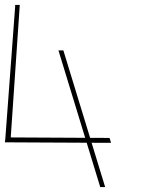

<svg xmlns="http://www.w3.org/2000/svg" viewBox="-57 -770 588 781"><path d="M4.7 -744 4.6 -750H23.3L22.5 -736L-13.3 -211L289.5 -209.4L183.8 -555L180.8 -565H200.8L203.8 -555L309.5 -209.3L378.6 -209H388.6L394.7 -189H384.7L315.6 -189.3L367.7 -19L370.7 -9H350.7L347.7 -19L295.6 -189.4L-22.1 -191H-32.1H-37.1L-35.4 -205Z"/></svg>

Font: Nordica Plus
Style: NordicaClassicUltLtCondOpObl
Weight: 300
Version: Version 1.01